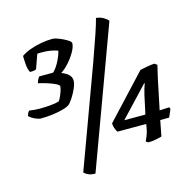

<svg xmlns="http://www.w3.org/2000/svg" viewBox="-121 -878 1088 1098"><g transform="rotate(-15 423.0 -329.5)"><path d="M90 -285Q81 -285 66.5 -290.5Q52 -296 39.5 -304Q27 -312 22 -318Q31 -345 39 -346Q50 -344 66.5 -342.5Q83 -341 99 -341Q131 -341 162.5 -344Q194 -347 212 -352Q218 -357 225.5 -373Q233 -389 239 -407Q245 -425 245 -435Q245 -444 210 -458.5Q175 -473 126 -484Q127 -491 132 -502Q137 -513 143 -520H225Q245 -538 262.5 -571.5Q280 -605 287 -634Q245 -649 197 -649Q189 -649 181.5 -649Q174 -649 166 -648L136 -564Q128 -558 99 -558Q89 -575 86.5 -604Q84 -633 84 -657Q107 -673 139 -684.5Q171 -696 205.5 -702Q240 -708 271 -708Q281 -708 298 -702.5Q315 -697 333 -688Q351 -679 363 -670.5Q375 -662 375 -655Q375 -634 358 -604Q341 -574 317 -547.5Q293 -521 272 -508L271 -506Q301 -494 314 -479.5Q327 -465 327 -446Q327 -428 315 -400.5Q303 -373 287 -349Q271 -325 261 -318Q249 -309 222 -301.5Q195 -294 160 -289.5Q125 -285 90 -285ZM310 100Q286 100 270.5 93.5Q255 87 244 76L461 -514Q497 -614 516.5 -672Q536 -730 543 -759Q569 -756 587.5 -745Q606 -734 613 -723ZM650 6Q648 6 643 3Q638 0 635 -3Q640 -14 646.5 -29Q653 -44 658 -66L664 -99H493Q476 -127 476 -153L712 -406Q728 -410 753.5 -414.5Q779 -419 798 -420L813 -409Q810 -396 804.5 -373Q799 -350 793.5 -325Q788 -300 784 -279L758 -154L815 -157L820 -147Q815 -136 810 -123Q805 -110 799 -100H747L729 -7Q720 -4 695 1Q670 6 650 6ZM548 -152H673L697 -263Q701 -280 706 -297Q711 -314 716 -325L712 -326Z"/></g></svg>

Font: Texturina 72pt 72pt Regular
Style: Bold Italic
Weight: 700
Italic angle: -11°
Designer: Guillermo Torres Carreño
Foundry: Omnibus-Type
Version: Version 1.002; ttfautohint (v1.8.3)